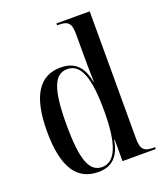

<svg xmlns="http://www.w3.org/2000/svg" viewBox="-141 -855 822 960"><g transform="rotate(-20 270.0 -375.0)"><path d="M217 10C292 10 330 -31 346 -115H348V0H525V-10H516C468 -10 450 -24 450 -83V-760H273V-750H279C326 -750 347 -740 347 -678V-571C347 -534 347 -487 349 -422H347C332 -507 290 -546 216 -546C108 -546 44 -464 44 -268C44 -72 107 10 217 10ZM243 -7C177 -7 147 -76 147 -267C147 -460 178 -527 245 -527C320 -527 348 -438 348 -267C348 -94 315 -7 243 -7Z"/></g></svg>

Font: Noto Serif Display Condensed Medium
Style: Regular
Weight: 500
Width: 3
Designer: Monotype Design Team
Foundry: Monotype Imaging Inc.
Version: Version 2.009